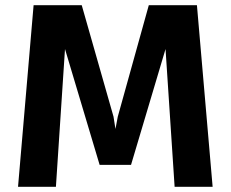

<svg xmlns="http://www.w3.org/2000/svg" viewBox="-20 -720 890 740"><path d="M49.5 0 109.5 -700H295L417.5 -270.5L425 -223L434 -270.5L553.5 -700H739L799.5 0H653L618 -531L485 -84.5H364L230.5 -531L195.5 0Z"/></svg>

Font: Trispace SemiBold
Style: Regular
Weight: 600
Designer: Tyler Finck
Foundry: Etcetera Type Company
Version: Version 1.210; ttfautohint (v1.8.3)